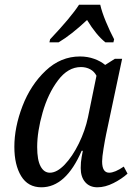

<svg xmlns="http://www.w3.org/2000/svg" viewBox="-20 -786 570 816"><path d="M41 -162Q41 -245 75.5 -335Q110 -425 174 -485.5Q238 -546 320 -546Q352 -546 380 -536Q408 -526 427 -510L468 -536H499L431 -215Q426 -191 420 -154.5Q414 -118 414 -100Q414 -52 444 -52Q468 -52 506 -78L522 -48Q498 -26 462.5 -8Q427 10 394 10Q361 10 342 -12Q323 -34 323 -72Q323 -97 327 -118.5Q331 -140 332 -145H327Q260 10 156 10Q99 10 70 -37.5Q41 -85 41 -162ZM354 -288 390 -464Q381 -482 363.5 -491.5Q346 -501 324 -501Q269 -501 226.5 -444.5Q184 -388 161 -307.5Q138 -227 138 -161Q138 -106 152.5 -79Q167 -52 192 -52Q222 -52 255 -86.5Q288 -121 315 -176Q342 -231 354 -288ZM193 -619Q281 -712 316 -766H406Q413 -735 430 -694Q447 -653 465 -619L462 -606H428Q389 -637 350 -701Q283 -638 229 -606H190Z"/></svg>

Font: Noto Serif Narrow
Style: Italic
Weight: 400
Width: 4
Italic angle: -12°
Designer: Monotype Design Team
Foundry: Monotype Imaging Inc.
Version: Version 1.001